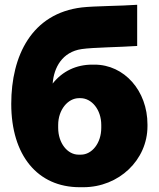

<svg xmlns="http://www.w3.org/2000/svg" viewBox="-20 -768 663 802"><path d="M313 14H328C477 14 596 -100 596 -241V-248C596 -389 499 -498 375 -498H365C299 -498 241 -471 200 -419C205 -486 240 -551 321 -563C368 -570 482 -571 553 -576V-748C485 -743 374 -743 322 -737C113 -712 27 -536 27 -334C27 -119 137 14 313 14ZM308 -122C262 -122 223 -170 223 -234V-246C223 -310 264 -358 310 -358H316C363 -358 403 -310 403 -246V-234C403 -170 364 -122 318 -122Z"/></svg>

Font: Fixel Display Black
Style: Regular
Weight: 900
Designer: AlfaBravo + MacPaw
Foundry: Kyrylo Tkachov, Marchela Mozhyna, Serhii Makarenko, Maria Weinstein, Zakhar Kryvoshyya
Version: Version 1.211